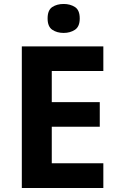

<svg xmlns="http://www.w3.org/2000/svg" viewBox="-20 -948 600 968"><path d="M501 0H90V-714H501V-590H241V-433H483V-309H241V-125H501ZM301 -928Q334 -928 358 -912.5Q382 -897 382 -855Q382 -814 358 -798Q334 -782 301 -782Q267 -782 243.5 -798Q220 -814 220 -855Q220 -897 243.5 -912.5Q267 -928 301 -928Z"/></svg>

Font: Noto Sans Bamum
Style: Regular
Weight: 400
Designer: Monotype Design Team
Foundry: Monotype Imaging Inc.
Version: Version 2.001